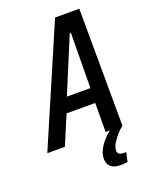

<svg xmlns="http://www.w3.org/2000/svg" viewBox="-197 -773 828 1058"><g transform="rotate(-20 216.5 -244.0)"><path d="M-35 0 261 -688H403L406 0H307L308 -170H140L68 0ZM173 -256H311L314 -578H307ZM326 200Q296 200 279 191.5Q262 183 254.5 168.5Q247 154 247 136Q247 99 274 60.5Q301 22 345 -10L405 0Q390 11 371.5 31.5Q353 52 339.5 74.5Q326 97 326 117Q326 129 334.5 136Q343 143 364 143Q367 143 368 143Q369 143 376 142L364 197Q355 198 344.5 199Q334 200 326 200Z"/></g></svg>

Font: Saira Condensed Medium
Style: Italic
Weight: 500
Width: 3
Italic angle: -12°
Designer: Hector Gatti with collaboration of the Omnibus-Type team
Foundry: Omnibus-Type
Version: Version 1.101